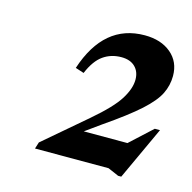

<svg xmlns="http://www.w3.org/2000/svg" viewBox="-69 -747 532 533"><g transform="rotate(15 197.0 -480.0)"><path d="M393.5 -435 323 -282.5H314L283 -296H71.5L77.5 -315L198 -418Q253 -465 272.2 -496Q291.5 -527 291.5 -552.5Q291.5 -575.5 277.5 -589.2Q263.5 -603 238 -603Q208.5 -603 186 -587.2Q163.5 -571.5 147.5 -533.5L123 -541.5Q168 -678.5 285 -678.5Q332 -678.5 360.8 -654.2Q389.5 -630 389.5 -589.5Q389.5 -562.5 377.5 -538Q365.5 -513.5 332 -483.2Q298.5 -453 234.5 -409L190 -377H315.5L378.5 -435Z"/></g></svg>

Font: Newsreader Text SemiBold
Style: Italic
Weight: 600
Italic angle: -17°
Designer: Hugues Gentile
Foundry: Production Type
Version: Version 1.001